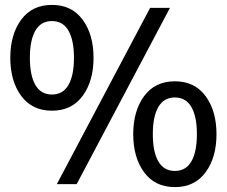

<svg xmlns="http://www.w3.org/2000/svg" viewBox="-20 -752 926 784"><path d="M22 -516Q22 -611 66.5 -671.5Q111 -732 192 -732Q273 -732 317.5 -671.5Q362 -611 362 -516Q362 -421 317.5 -360.5Q273 -300 192 -300Q111 -300 66.5 -360.5Q22 -421 22 -516ZM192 -366Q237 -366 259.5 -405Q282 -444 282 -516Q282 -588 259.5 -627Q237 -666 192 -666Q147 -666 124.5 -627Q102 -588 102 -516Q102 -444 124.5 -405Q147 -366 192 -366ZM593 -720H674L293 0H212ZM694 -420Q775 -420 819.5 -359.5Q864 -299 864 -204Q864 -109 819.5 -48.5Q775 12 694 12Q613 12 568.5 -48.5Q524 -109 524 -204Q524 -299 568.5 -359.5Q613 -420 694 -420ZM694 -54Q739 -54 761.5 -93Q784 -132 784 -204Q784 -276 761.5 -315Q739 -354 694 -354Q649 -354 626.5 -315Q604 -276 604 -204Q604 -132 626.5 -93Q649 -54 694 -54Z"/></svg>

Font: Aspekta 400
Style: Regular
Weight: 400
Designer: Ivo Dolenc
Version: Version 2.000